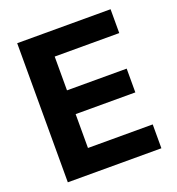

<svg xmlns="http://www.w3.org/2000/svg" viewBox="-129 -812 846 917"><g transform="rotate(-20 294.0 -353.5)"><path d="M59.9 -707H534.5V-585.8H206.4V-414.1H509.8V-293.3H206.4V-121.2H535.5V0H59.9Z"/></g></svg>

Font: Pretendard GOV Variable
Style: Regular
Weight: 400
Designer: Base glyphs from Inter by Rasmus Andersson; Hangul glyphs from Noto Sans CJK(Source Han Sans) by Jang Soo-young and Kang
Foundry: Kil Hyung-jin
Version: Version 1.307;Glyphs 3.2 (3192)